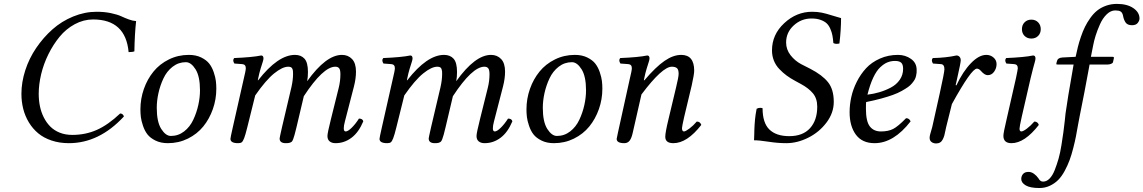

<svg xmlns="http://www.w3.org/2000/svg" viewBox="-20 -718 5812 976"><path d="M330.1 9.8Q282.2 9.8 242.2 -3.7Q202.1 -17.1 174.1 -40.5Q146 -64 126.7 -95.9Q107.4 -127.9 98.1 -164.6Q88.9 -201.2 88.9 -241.2Q88.9 -299.8 108.4 -360.4Q127.9 -420.9 163.8 -473.9Q199.7 -526.9 246.3 -568.4Q293 -609.9 351.8 -634Q410.6 -658.2 471.2 -658.2Q511.2 -658.2 544.4 -651.1Q577.6 -644 595.7 -635.5Q613.8 -627 634.3 -619.4Q654.8 -611.8 671.9 -610.8Q664.6 -545.4 663.1 -457Q653.8 -453.1 633.8 -453.1Q618.7 -619.1 453.1 -619.1Q404.8 -619.1 360.1 -595Q315.4 -570.8 283 -531.2Q250.5 -491.7 226.1 -442.4Q201.7 -393.1 189.2 -340.8Q176.8 -288.6 176.8 -241.2Q176.8 -208.5 182.9 -178.5Q189 -148.4 202.4 -121.6Q215.8 -94.7 235.4 -75Q254.9 -55.2 283.4 -43.7Q312 -32.2 347.2 -32.2Q414.6 -32.2 471.9 -57.6Q529.3 -83 590.8 -141.1Q605 -141.1 609.9 -126Q484.4 9.8 330.1 9.8Z M924.8 -401.9Q887.2 -401.9 857.4 -378.7Q827.6 -355.5 810.8 -319.3Q793.9 -283.2 785.4 -244.6Q776.9 -206.1 776.9 -169.9Q776.9 -98.6 799.6 -62.7Q822.3 -26.9 848.6 -26.9Q886.2 -26.9 916 -50Q945.8 -73.2 962.6 -109.4Q979.5 -145.5 988 -184.1Q996.6 -222.7 996.6 -258.8Q996.6 -330.1 973.9 -366Q951.2 -401.9 924.8 -401.9ZM833.5 9.8Q797.4 9.8 770.5 -3.4Q743.7 -16.6 729.5 -34.9Q715.3 -53.2 706.8 -78.9Q698.2 -104.5 696 -123.3Q693.8 -142.1 693.8 -162.1Q693.8 -215.8 711.4 -265.9Q729 -315.9 760.3 -354.2Q791.5 -392.6 838.4 -415.8Q885.3 -439 939.9 -439Q976.1 -439 1002.9 -425.8Q1029.8 -412.6 1043.9 -394.3Q1058.1 -376 1066.7 -350.3Q1075.2 -324.7 1077.4 -305.9Q1079.6 -287.1 1079.6 -267.1Q1079.6 -213.4 1062 -163.3Q1044.4 -113.3 1013.2 -75Q981.9 -36.6 935.1 -13.4Q888.2 9.8 833.5 9.8Z M1292.5 -319.8 1290.5 -310.1H1292.5Q1393.1 -439 1479.5 -439Q1510.3 -439 1527.8 -419.7Q1545.4 -400.4 1545.4 -352.1Q1545.4 -326.7 1541.5 -305.2Q1637.2 -439 1718.3 -439Q1749.5 -439 1769.5 -418Q1789.6 -397 1789.6 -354Q1789.6 -318.8 1779.3 -278.8L1733.4 -101.1Q1727.5 -79.6 1727.5 -65.9Q1727.5 -49.8 1737.3 -49.8Q1748.5 -49.8 1767.6 -68.4Q1786.6 -86.9 1804.7 -115.2Q1823.7 -115.2 1826.7 -101.1Q1803.2 -44.9 1766.6 -17.6Q1730 9.8 1685.5 9.8Q1667 9.8 1655.8 0.7Q1644.5 -8.3 1644.5 -26.9Q1644.5 -42 1662.6 -113.8L1701.7 -271Q1710.4 -305.7 1710.4 -340.8Q1710.4 -362.8 1704.1 -370.8Q1697.8 -378.9 1684.6 -378.9Q1622.6 -378.9 1524.4 -229L1487.3 -71.8Q1481 -45.4 1477.5 -33.2Q1474.1 -21 1470.2 -10.3Q1466.3 0.5 1461.2 3.7Q1456.1 6.8 1450.2 8.3Q1444.3 9.8 1432.6 9.8Q1401.4 9.8 1401.4 -14.2Q1401.4 -18.1 1413.6 -71.8L1461.4 -274.9Q1469.7 -312 1469.7 -341.8Q1469.7 -351.1 1469.2 -356.2Q1468.8 -361.3 1466.6 -367.4Q1464.4 -373.5 1459.2 -376.2Q1454.1 -378.9 1445.3 -378.9Q1416 -378.9 1373.8 -345Q1331.5 -311 1277.3 -232.9L1237.3 -71.8Q1227.5 -32.2 1221.2 -15.9Q1214.8 0.5 1209 5.1Q1203.1 9.8 1190.4 9.8Q1151.4 9.8 1151.4 -12.2Q1151.4 -18.1 1163.6 -71.8L1218.3 -314Q1229.5 -359.9 1229.5 -371.1Q1229.5 -390.6 1211.4 -392.1L1171.4 -395Q1160.6 -411.6 1170.4 -422.9Q1263.7 -426.8 1307.6 -436Q1319.3 -436 1319.3 -420.9Q1319.3 -415 1315.7 -403.8Q1312 -392.6 1304.9 -369.6Q1297.9 -346.7 1292.5 -319.8Z M2050.3 -319.8 2048.3 -310.1H2050.3Q2150.9 -439 2237.3 -439Q2268.1 -439 2285.6 -419.7Q2303.2 -400.4 2303.2 -352.1Q2303.2 -326.7 2299.3 -305.2Q2395 -439 2476.1 -439Q2507.3 -439 2527.3 -418Q2547.4 -397 2547.4 -354Q2547.4 -318.8 2537.1 -278.8L2491.2 -101.1Q2485.4 -79.6 2485.4 -65.9Q2485.4 -49.8 2495.1 -49.8Q2506.3 -49.8 2525.4 -68.4Q2544.4 -86.9 2562.5 -115.2Q2581.5 -115.2 2584.5 -101.1Q2561 -44.9 2524.4 -17.6Q2487.8 9.8 2443.4 9.8Q2424.8 9.8 2413.6 0.7Q2402.3 -8.3 2402.3 -26.9Q2402.3 -42 2420.4 -113.8L2459.5 -271Q2468.3 -305.7 2468.3 -340.8Q2468.3 -362.8 2461.9 -370.8Q2455.6 -378.9 2442.4 -378.9Q2380.4 -378.9 2282.2 -229L2245.1 -71.8Q2238.8 -45.4 2235.4 -33.2Q2231.9 -21 2228 -10.3Q2224.1 0.5 2219 3.7Q2213.9 6.8 2208 8.3Q2202.1 9.8 2190.4 9.8Q2159.2 9.8 2159.2 -14.2Q2159.2 -18.1 2171.4 -71.8L2219.2 -274.9Q2227.5 -312 2227.5 -341.8Q2227.5 -351.1 2227.1 -356.2Q2226.6 -361.3 2224.4 -367.4Q2222.2 -373.5 2217 -376.2Q2211.9 -378.9 2203.1 -378.9Q2173.8 -378.9 2131.6 -345Q2089.4 -311 2035.2 -232.9L1995.1 -71.8Q1985.4 -32.2 1979 -15.9Q1972.7 0.5 1966.8 5.1Q1960.9 9.8 1948.2 9.8Q1909.2 9.8 1909.2 -12.2Q1909.2 -18.1 1921.4 -71.8L1976.1 -314Q1987.3 -359.9 1987.3 -371.1Q1987.3 -390.6 1969.2 -392.1L1929.2 -395Q1918.5 -411.6 1928.2 -422.9Q2021.5 -426.8 2065.4 -436Q2077.1 -436 2077.1 -420.9Q2077.1 -415 2073.5 -403.8Q2069.8 -392.6 2062.7 -369.6Q2055.7 -346.7 2050.3 -319.8Z M2887.2 -401.9Q2849.6 -401.9 2819.8 -378.7Q2790 -355.5 2773.2 -319.3Q2756.3 -283.2 2747.8 -244.6Q2739.3 -206.1 2739.3 -169.9Q2739.3 -98.6 2762 -62.7Q2784.7 -26.9 2811 -26.9Q2848.6 -26.9 2878.4 -50Q2908.2 -73.2 2925 -109.4Q2941.9 -145.5 2950.4 -184.1Q2959 -222.7 2959 -258.8Q2959 -330.1 2936.3 -366Q2913.6 -401.9 2887.2 -401.9ZM2795.9 9.8Q2759.8 9.8 2732.9 -3.4Q2706.1 -16.6 2691.9 -34.9Q2677.7 -53.2 2669.2 -78.9Q2660.6 -104.5 2658.4 -123.3Q2656.2 -142.1 2656.2 -162.1Q2656.2 -215.8 2673.8 -265.9Q2691.4 -315.9 2722.7 -354.2Q2753.9 -392.6 2800.8 -415.8Q2847.7 -439 2902.3 -439Q2938.5 -439 2965.3 -425.8Q2992.2 -412.6 3006.3 -394.3Q3020.5 -376 3029.1 -350.3Q3037.6 -324.7 3039.8 -305.9Q3042 -287.1 3042 -267.1Q3042 -213.4 3024.4 -163.3Q3006.8 -113.3 2975.6 -75Q2944.3 -36.6 2897.5 -13.4Q2850.6 9.8 2795.9 9.8Z M3114.7 -12.2Q3114.7 -14.6 3122.1 -47.9L3180.7 -314Q3191.9 -359.9 3191.9 -371.1Q3191.9 -390.6 3173.8 -392.1L3133.8 -395Q3123 -411.6 3132.8 -422.9Q3226.1 -426.8 3270 -436Q3281.7 -436 3281.7 -420.9Q3281.7 -415 3278.1 -403.8Q3274.4 -392.6 3267.3 -369.6Q3260.3 -346.7 3254.9 -319.8L3252.9 -310.1H3255.9Q3313.5 -377.9 3357.9 -408.4Q3402.3 -439 3442.9 -439Q3508.8 -439 3508.8 -358.9Q3508.8 -340.3 3496.1 -283.2L3458 -124Q3446.8 -74.2 3446.8 -66.9Q3446.8 -49.8 3457 -49.8Q3464.8 -49.8 3484.1 -64.2Q3503.4 -78.6 3522 -100.1Q3539.1 -100.1 3544.9 -83Q3472.7 9.8 3402.8 9.8Q3361.8 9.8 3361.8 -22.9Q3361.8 -44.9 3378.9 -115.2L3417 -274.9Q3429.7 -326.7 3429.7 -342.8Q3429.7 -364.3 3421.1 -371.6Q3412.6 -378.9 3395 -378.9Q3346.7 -378.9 3240.7 -237.8L3196.8 -44.9Q3190.9 -16.6 3180.9 -3.4Q3170.9 9.8 3153.8 9.8Q3114.7 9.8 3114.7 -12.2Z M4255.4 -626Q4255.4 -567.4 4247.1 -497.1Q4241.2 -495.1 4231.4 -495.1Q4224.1 -495.1 4216.3 -499Q4214.4 -522 4211.4 -537.8Q4208.5 -553.7 4200.9 -571.3Q4193.4 -588.9 4182.1 -599.4Q4170.9 -609.9 4151.4 -616.9Q4131.8 -624 4105 -624Q4053.2 -624 4014.6 -588.6Q3976.1 -553.2 3976.1 -502Q3976.1 -466.3 3998.5 -437.5Q4021 -408.7 4052.2 -392.1L4099.1 -368.2Q4159.7 -336.9 4189 -300.3Q4218.3 -263.7 4218.3 -200.2Q4218.3 -143.6 4180.7 -94.2Q4143.1 -44.9 4087.6 -17.6Q4032.2 9.8 3977.1 9.8Q3933.6 9.8 3886.5 2.4Q3839.4 -4.9 3813 -4.9Q3813.5 -12.2 3814 -31.2Q3814.5 -50.3 3814.7 -58.8Q3814.9 -67.4 3815.9 -84Q3816.9 -100.6 3818.1 -111.6Q3819.3 -122.6 3821.3 -137.2Q3823.2 -151.9 3826.2 -165Q3834.5 -169.9 3844.2 -169.9Q3850.6 -169.9 3856.4 -168Q3856.4 -93.3 3891.1 -59.6Q3925.8 -25.9 3992.2 -25.9Q4061 -25.9 4097.7 -66.4Q4134.3 -106.9 4134.3 -175.8Q4134.3 -217.3 4112.3 -243.7Q4090.3 -270 4051.3 -291L4023.4 -306.2Q3998 -319.8 3978.8 -334Q3959.5 -348.1 3941.4 -367.2Q3923.3 -386.2 3913.8 -410.2Q3904.3 -434.1 3904.3 -461.9Q3904.3 -542.5 3966.6 -600.3Q4028.8 -658.2 4108.4 -658.2Q4134.8 -658.2 4157.5 -653.6Q4180.2 -648.9 4209 -639.6Q4237.8 -630.4 4255.4 -626Z M4570.8 -368.2Q4570.8 -390.6 4561 -399.4Q4551.3 -408.2 4529.8 -408.2Q4509.3 -408.2 4491.5 -401.1Q4473.6 -394 4454.6 -376.2Q4435.5 -358.4 4418.9 -323.2Q4402.3 -288.1 4389.6 -236.8Q4421.4 -240.7 4450.4 -249.3Q4479.5 -257.8 4508.1 -272.7Q4536.6 -287.6 4553.7 -312.3Q4570.8 -336.9 4570.8 -368.2ZM4382.8 -199.2Q4381.8 -191.4 4381.8 -165Q4381.8 -101.1 4401.6 -75.4Q4421.4 -49.8 4458 -49.8Q4495.1 -49.8 4519.8 -62.3Q4544.4 -74.7 4585.9 -117.2Q4602.1 -117.2 4608.9 -101.1Q4522.9 9.8 4425.8 9.8Q4362.8 9.8 4330.8 -33.4Q4298.8 -76.7 4298.8 -147.9Q4298.8 -185.5 4307.4 -224.6Q4315.9 -263.7 4335.4 -302.5Q4355 -341.3 4382.8 -371.3Q4410.6 -401.4 4452.9 -420.2Q4495.1 -439 4544.9 -439Q4582 -439 4610.8 -418.7Q4639.6 -398.4 4639.6 -362.8Q4639.6 -354 4639.4 -348.6Q4639.2 -343.3 4636.7 -332.5Q4634.3 -321.8 4630.1 -314.2Q4626 -306.6 4616.9 -295.4Q4607.9 -284.2 4595.5 -275.4Q4583 -266.6 4563.5 -255.6Q4543.9 -244.6 4519 -235.6Q4494.1 -226.6 4459.2 -217Q4424.3 -207.5 4382.8 -199.2Z M4705.6 -17.1Q4705.6 -24.4 4707.8 -33Q4710 -41.5 4713.4 -53Q4716.8 -64.5 4718.8 -71.8L4756.8 -242.2Q4780.8 -351.1 4780.8 -366.2Q4780.8 -391.1 4762.7 -392.1L4722.7 -395Q4711.9 -411.6 4721.7 -422.9Q4789.6 -424.3 4841.8 -436Q4851.6 -436 4857.7 -429.2Q4863.8 -422.4 4863.8 -411.1Q4863.8 -399.9 4845.7 -319.8L4837.9 -285.2L4841.8 -284.2Q4875 -355 4915.8 -397Q4956.5 -439 4993.7 -439Q5015.1 -439 5030.5 -425.5Q5045.9 -412.1 5045.9 -392.1Q5045.9 -371.1 5033.4 -353.5Q5021 -335.9 5000.5 -335.9Q4985.4 -335.9 4966.8 -356.9Q4956.5 -369.1 4945.8 -369.1Q4918 -369.1 4818.8 -189L4789.6 -71.8Q4788.1 -66.4 4785.4 -52.2Q4782.7 -38.1 4780.3 -29.3Q4777.8 -20.5 4772.7 -10Q4767.6 0.5 4759 5.9Q4750.5 11.2 4738.8 11.2Q4725.1 11.2 4715.3 3.9Q4705.6 -3.4 4705.6 -17.1Z M5218.8 -319.8 5173.8 -124Q5162.6 -74.2 5162.6 -64Q5162.6 -49.8 5171.9 -49.8Q5180.7 -49.8 5200 -64.2Q5219.2 -78.6 5237.8 -100.1Q5254.9 -100.1 5260.7 -83Q5188.5 9.8 5121.6 9.8Q5080.6 9.8 5080.6 -27.8Q5080.6 -43 5097.7 -115.2L5144.5 -320.8Q5153.8 -364.7 5153.8 -371.1Q5153.8 -390.6 5135.7 -392.1L5095.7 -395Q5085 -411.6 5094.7 -422.9Q5187.5 -426.8 5231.4 -436Q5243.7 -436 5243.7 -420.9Q5243.7 -415 5240.7 -404.1Q5237.8 -393.1 5231.2 -369.4Q5224.6 -345.7 5218.8 -319.8ZM5188.2 -535.4Q5174.8 -548.8 5174.8 -569.8Q5174.8 -590.8 5188.2 -604.5Q5201.7 -618.2 5222.7 -618.2Q5243.7 -618.2 5257.1 -604.5Q5270.5 -590.8 5270.5 -569.8Q5270.5 -548.8 5257.1 -535.4Q5243.7 -522 5222.7 -522Q5201.7 -522 5188.2 -535.4Z M5437.5 -390.1H5355.5Q5349.6 -390.1 5349.6 -392.1Q5349.6 -397.5 5353.5 -409.2Q5357.4 -424.3 5381.3 -425.8L5447.8 -429.2Q5453.6 -456.5 5459.2 -479.2Q5464.8 -502 5474.6 -530.8Q5484.4 -559.6 5495.4 -581.8Q5506.3 -604 5522.7 -627Q5539.1 -649.9 5557.9 -664.8Q5576.7 -679.7 5602.5 -689Q5628.4 -698.2 5657.7 -698.2Q5709.5 -698.2 5741 -676.8Q5772.5 -655.3 5772.5 -624Q5772.5 -612.8 5763.4 -601.3Q5754.4 -589.8 5734.4 -589.8Q5711.4 -589.8 5701.9 -603.5Q5692.4 -617.2 5688.5 -639.2Q5685.1 -654.3 5676.3 -659.7Q5667.5 -665 5649.4 -665Q5626 -665 5605.5 -645Q5585 -625 5571.3 -594Q5557.6 -563 5549.3 -536.4Q5541 -509.8 5536.6 -485.8L5525.4 -429.2H5635.7Q5642.6 -429.2 5642.6 -423.8L5637.7 -401.9Q5636.2 -396.5 5627.7 -393.3Q5619.1 -390.1 5611.3 -390.1H5518.6L5515.6 -373Q5492.7 -247.1 5468.8 -129.9Q5465.8 -116.2 5460 -83.3Q5454.1 -50.3 5449.5 -25.6Q5444.8 -1 5435.8 34.4Q5426.8 69.8 5417.2 95.7Q5407.7 121.6 5392.6 149.9Q5377.4 178.2 5359.6 196.3Q5341.8 214.4 5317.1 226.1Q5292.5 237.8 5263.7 237.8Q5216.8 237.8 5194.1 224.4Q5171.4 210.9 5171.4 191.9Q5171.4 177.2 5180.4 166.5Q5189.5 155.8 5208.5 155.8Q5223.1 155.8 5236.6 165.8Q5250 175.8 5258.3 188Q5262.2 194.3 5264.4 197Q5266.6 199.7 5271.2 202.4Q5275.9 205.1 5282.7 205.1Q5300.3 205.1 5315.4 189.7Q5330.6 174.3 5341.6 146.2Q5352.5 118.2 5361.1 88.4Q5369.6 58.6 5375.7 19.5Q5381.8 -19.5 5385.5 -45.7Q5389.2 -71.8 5392.6 -103.8Q5396 -135.7 5396.5 -141.1Q5404.3 -202.1 5437.5 -390.1Z"/></svg>

Font: Common Serif
Style: Italic
Weight: 400
Italic angle: -12°
Designer: Philipp H. Poll, Khaled Hosny
Foundry: Stefan Peev, Context Ltd.
Version: Version 1.026